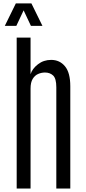

<svg xmlns="http://www.w3.org/2000/svg" viewBox="-20 -1087 496 1107"><path d="M76.2 0V-870.1H156.2V-659.2Q166 -690.9 198.7 -716.3Q231.4 -741.7 274.9 -741.7Q324.2 -741.7 354.7 -704.8Q385.3 -668 385.3 -589.4V0H304.7V-583.5Q304.7 -634.3 286.4 -651.6Q268.1 -668.9 239.3 -668.9Q219.2 -668.9 200 -660.6Q180.7 -652.3 168.5 -632.1Q156.2 -611.8 156.2 -576.7V0ZM7.8 -938 71.3 -1067.4H161.1L224.6 -938H158.2L116.2 -1027.3L74.2 -938Z"/></svg>

Font: Antonio ExtraLight
Style: Regular
Weight: 250
Designer: Vernon Adams
Foundry: Vernon Adams
Version: Version 1.002